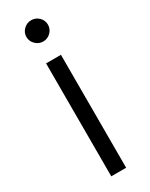

<svg xmlns="http://www.w3.org/2000/svg" viewBox="-236 -961 782 1004"><g transform="rotate(-30 155.5 -458.5)"><path d="M200.4 0V-681.9H110.6V0ZM90.6 -852.5Q90.6 -826.2 110 -807.3Q129.4 -788.3 155.8 -788.3Q182.4 -788.3 201.4 -807.3Q220.5 -826.2 220.5 -852.5Q220.5 -879.2 201.4 -897.8Q182.4 -916.5 155.8 -916.5Q129.4 -916.5 110 -897.8Q90.6 -879.2 90.6 -852.5Z"/></g></svg>

Font: Estedad-FD-VF Thin
Style: Regular
Weight: 100
Designer: Amin Abedi
Version: Version 5.0